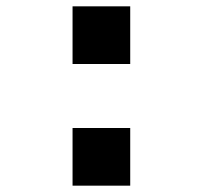

<svg xmlns="http://www.w3.org/2000/svg" viewBox="-20 -605 640 606"><path d="M209 -585H391V-403H209ZM209 -201H391V-19H209Z"/></svg>

Font: Kode Mono
Style: Bold
Weight: 700
Monospace: yes
Designer: Isa Ozler
Foundry: Kadena LLC
Version: Version 1.206;gftools[0.9.28]